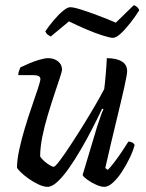

<svg xmlns="http://www.w3.org/2000/svg" viewBox="-20 -726 567 746"><path d="M165 0Q150 0 130.5 -9Q111 -18 92.5 -31Q74 -44 61 -56.5Q48 -69 46 -75Q46 -104 55 -145.5Q64 -187 77.5 -231.5Q91 -276 105 -316Q119 -356 128 -384Q137 -412 137 -419Q137 -434 110 -434H51Q51 -442 54 -451Q57 -460 59 -464Q73 -471 93 -479.5Q113 -488 133.5 -494Q154 -500 167 -500Q190 -500 205.5 -487.5Q221 -475 221 -456Q221 -449 212.5 -423.5Q204 -398 191.5 -360.5Q179 -323 166 -280Q153 -237 144.5 -195Q136 -153 136 -118Q145 -104 163 -91Q181 -78 189 -78Q194 -78 211.5 -101Q229 -124 253 -160.5Q277 -197 302.5 -238Q328 -279 350 -317Q372 -355 385 -380Q388 -403 391 -439Q394 -475 395 -500Q432 -500 453 -487.5Q474 -475 474 -449Q474 -437 463 -387.5Q452 -338 432.5 -258Q413 -178 389 -73L399 -66Q409 -76 424 -95.5Q439 -115 454 -137.5Q469 -160 479 -176Q488 -176 494.5 -172Q501 -168 503 -163Q498 -142 485 -114.5Q472 -87 455 -60.5Q438 -34 419.5 -17Q401 0 385 0Q372 0 353 -8.5Q334 -17 319 -28Q304 -39 301 -46L357 -233Q365 -257 371.5 -276Q378 -295 382 -301L377 -304Q361 -270 340 -229Q319 -188 295.5 -147.5Q272 -107 248.5 -73.5Q225 -40 203.5 -20Q182 0 165 0ZM419 -579Q407 -579 377.5 -588.5Q348 -598 313 -613Q278 -628 248 -643L177 -584Q173 -586 166.5 -590.5Q160 -595 156 -604Q170 -625 188.5 -647Q207 -669 224.5 -683.5Q242 -698 253 -698Q266 -698 296 -688.5Q326 -679 363 -665Q400 -651 430 -638L500 -706Q509 -703 514.5 -697Q520 -691 521 -686Q506 -662 486.5 -637Q467 -612 449 -595.5Q431 -579 419 -579Z"/></svg>

Font: Texturina 72pt 72pt Medium
Style: Italic
Weight: 500
Italic angle: -11°
Designer: Guillermo Torres Carreño
Foundry: Omnibus-Type
Version: Version 1.002; ttfautohint (v1.8.3)